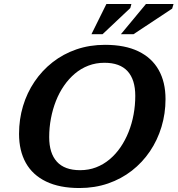

<svg xmlns="http://www.w3.org/2000/svg" viewBox="-20 -936 895 968"><path d="M228 -244.5Q228 -163.5 266.8 -120.8Q305.5 -78 384 -78Q427 -78 464.2 -92.2Q501.5 -106.5 532.5 -132.5Q563.5 -158.5 587.5 -193.5Q611.5 -228.5 628.2 -270.5Q645 -312.5 653.5 -358.8Q662 -405 662 -453Q662 -534.5 623.2 -577Q584.5 -619.5 506.5 -619.5Q463.5 -619.5 426 -605.2Q388.5 -591 357.8 -565Q327 -539 302.8 -504Q278.5 -469 262 -427Q245.5 -385 236.8 -338.8Q228 -292.5 228 -244.5ZM814.5 -436.5Q814.5 -363.5 794.2 -296.5Q774 -229.5 736 -173.2Q698 -117 644.8 -75.5Q591.5 -34 524.8 -11Q458 12 380.5 12Q280.5 12 212.5 -20.8Q144.5 -53.5 110.2 -114.8Q76 -176 76 -261Q76 -334.5 96 -401.2Q116 -468 154 -524.2Q192 -580.5 245.2 -622.2Q298.5 -664 365.2 -687Q432 -710 509.5 -710Q610 -710 677.8 -677.2Q745.5 -644.5 780 -583.2Q814.5 -522 814.5 -436.5ZM589.5 -763.5 716 -916H855L848 -892.5L653 -763.5ZM441 -763.5 516.5 -916H642.5L637 -895.5L497 -763.5Z"/></svg>

Font: Newsreader 9pt SemiBold
Style: Italic
Weight: 600
Italic angle: -17°
Designer: Hugues Gentile
Foundry: Production Type
Version: Version 1.003